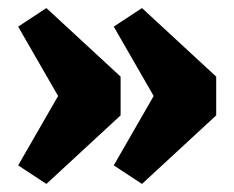

<svg xmlns="http://www.w3.org/2000/svg" viewBox="-20 -488 581 476"><path d="M95 -468 279 -298V-202L95 -32L25 -78L124 -250L25 -422ZM332 -468 516 -298V-202L332 -32L262 -78L361 -250L262 -422Z"/></svg>

Font: Changa ExtraLight
Style: Bold
Weight: 700
Version: Version 3.002; ttfautohint (v1.8.2)